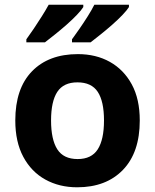

<svg xmlns="http://www.w3.org/2000/svg" viewBox="-20 -786 659 816"><path d="M574 -274Q574 -138 502.5 -64Q431 10 308 10Q232 10 172.5 -23Q113 -56 79 -119.5Q45 -183 45 -274Q45 -410 116 -483Q187 -556 311 -556Q388 -556 447 -523Q506 -490 540 -427.5Q574 -365 574 -274ZM197 -274Q197 -193 223.5 -151.5Q250 -110 310 -110Q369 -110 395.5 -151.5Q422 -193 422 -274Q422 -355 395.5 -395.5Q369 -436 309 -436Q250 -436 223.5 -395.5Q197 -355 197 -274ZM528 -756Q520 -743 501 -723Q482 -703 457 -681Q432 -659 407.5 -639.5Q383 -620 365 -606H286V-619Q300 -638 318 -664Q336 -690 353 -717Q370 -744 381 -766H528ZM334 -756Q326 -743 307 -723Q288 -703 263 -681Q238 -659 213.5 -639.5Q189 -620 171 -606H92V-619Q106 -638 123.5 -664Q141 -690 158 -717Q175 -744 187 -766H334Z"/></svg>

Font: Noto Sans Devanagari UI
Style: Bold
Weight: 700
Designer: Jelle Bosma - Monotype Design Team
Foundry: Monotype Imaging Inc.
Version: Version 2.004; ttfautohint (v1.8.4.7-5d5b)